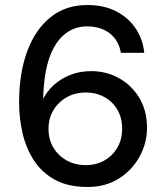

<svg xmlns="http://www.w3.org/2000/svg" viewBox="-20 -732 669 764"><path d="M328 12Q251 12 199 -16.5Q147 -45 115.5 -93Q84 -141 70 -201Q56 -261 56 -324Q56 -440 88 -527Q120 -614 180.5 -663Q241 -712 327 -712Q395 -712 444 -686Q493 -660 521 -617Q549 -574 554 -522H461Q452 -572 416.5 -599.5Q381 -627 326 -627Q276 -627 237.5 -596Q199 -565 177 -503.5Q155 -442 152 -346Q152 -345 152 -343Q152 -341 152 -339Q167 -369 194.5 -394Q222 -419 260 -434Q298 -449 343 -449Q402 -449 452.5 -421.5Q503 -394 534 -343Q565 -292 565 -224Q565 -163 535.5 -109Q506 -55 453 -21.5Q400 12 328 12ZM321 -75Q363 -75 395.5 -93.5Q428 -112 447 -144.5Q466 -177 466 -220Q466 -263 447 -295.5Q428 -328 395 -346Q362 -364 321 -364Q279 -364 245.5 -345Q212 -326 192.5 -293.5Q173 -261 173 -219Q173 -177 192.5 -144.5Q212 -112 245.5 -93.5Q279 -75 321 -75Z"/></svg>

Font: DM Sans 11pt Medium
Style: Regular
Weight: 500
Version: Version 4.004;gftools[0.9.30]